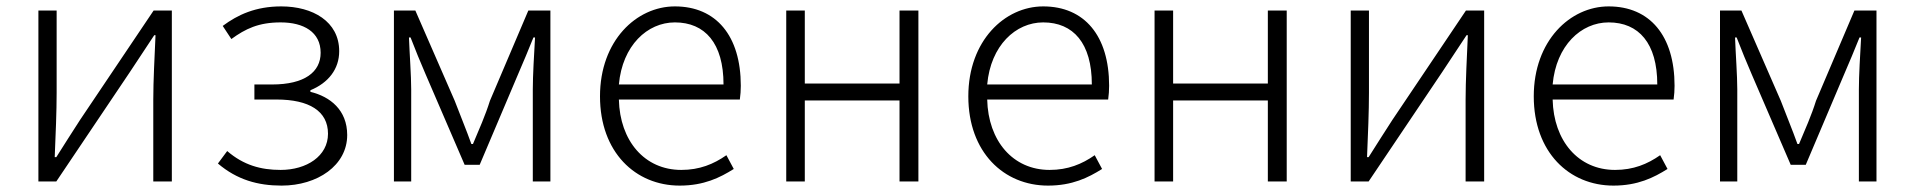

<svg xmlns="http://www.w3.org/2000/svg" viewBox="-20 -567 5983 600"><path d="M100 0H156L386 -342C408 -375 440 -424 462 -457H466C463 -387 459 -315 459 -256V0H517V-534H460L230 -192C209 -159 177 -110 156 -76H151C154 -147 157 -219 157 -277V-534H100Z M860 13C972 13 1065 -50 1065 -145C1065 -223 1012 -265 950 -280V-285C1006 -308 1040 -351 1040 -407C1040 -500 957 -547 859 -547C779 -547 723 -521 676 -486L703 -445C747 -477 788 -497 857 -497C929 -497 982 -467 982 -402C982 -342 932 -303 830 -303H775V-256H844C946 -256 1005 -220 1005 -149C1005 -79 938 -36 857 -36C795 -36 741 -51 690 -95L661 -56C721 -5 786 13 860 13Z M1211 0H1265V-288C1265 -331 1260 -397 1258 -450H1263C1278 -411 1294 -372 1310 -335L1432 -52H1479L1599 -335C1615 -372 1631 -410 1647 -450H1652C1649 -397 1645 -331 1645 -288V0H1700V-534H1631L1511 -252C1497 -207 1477 -162 1458 -117H1453C1437 -162 1418 -207 1401 -252L1278 -534H1211Z M2104 13C2180 13 2230 -12 2273 -39L2250 -82C2210 -54 2166 -36 2109 -36C1994 -36 1917 -127 1914 -256H2292C2294 -270 2295 -285 2295 -299C2295 -455 2218 -547 2089 -547C1969 -547 1855 -440 1855 -266C1855 -91 1966 13 2104 13ZM1914 -303C1925 -425 2003 -497 2089 -497C2183 -497 2241 -432 2241 -303Z M2437 0H2495V-253H2791V0H2850V-534H2791V-306H2495V-534H2437Z M3255 13C3331 13 3381 -12 3424 -39L3401 -82C3361 -54 3317 -36 3260 -36C3145 -36 3068 -127 3065 -256H3443C3445 -270 3446 -285 3446 -299C3446 -455 3369 -547 3240 -547C3120 -547 3006 -440 3006 -266C3006 -91 3117 13 3255 13ZM3065 -303C3076 -425 3154 -497 3240 -497C3334 -497 3392 -432 3392 -303Z M3588 0H3646V-253H3942V0H4001V-534H3942V-306H3646V-534H3588Z M4201 0H4257L4487 -342C4509 -375 4541 -424 4563 -457H4567C4564 -387 4560 -315 4560 -256V0H4618V-534H4561L4331 -192C4310 -159 4278 -110 4257 -76H4252C4255 -147 4258 -219 4258 -277V-534H4201Z M5022 13C5098 13 5148 -12 5191 -39L5168 -82C5128 -54 5084 -36 5027 -36C4912 -36 4835 -127 4832 -256H5210C5212 -270 5213 -285 5213 -299C5213 -455 5136 -547 5007 -547C4887 -547 4773 -440 4773 -266C4773 -91 4884 13 5022 13ZM4832 -303C4843 -425 4921 -497 5007 -497C5101 -497 5159 -432 5159 -303Z M5355 0H5409V-288C5409 -331 5404 -397 5402 -450H5407C5422 -411 5438 -372 5454 -335L5576 -52H5623L5743 -335C5759 -372 5775 -410 5791 -450H5796C5793 -397 5789 -331 5789 -288V0H5844V-534H5775L5655 -252C5641 -207 5621 -162 5602 -117H5597C5581 -162 5562 -207 5545 -252L5422 -534H5355Z"/></svg>

Font: Noto Sans HK Light
Style: Regular
Weight: 300
Designer: Ryoko NISHIZUKA 西塚涼子 (kana, bopomofo & ideographs); Paul D. Hunt (Latin, Greek & Cyrillic); Sandoll Communications 산돌커뮤니
Foundry: Adobe
Version: Version 2.004;hotconv 1.0.118;makeotfexe 2.5.65603